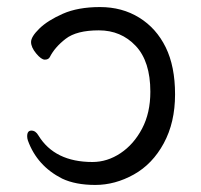

<svg xmlns="http://www.w3.org/2000/svg" viewBox="-20 -506 570 544"><path d="M156 0Q85 -36 59 -108Q57 -114 57 -120Q57 -136 69 -136Q81 -136 89 -122Q135 -47 242 -47Q284 -47 321.5 -72Q359 -97 382.5 -141.5Q406 -186 406 -246Q406 -332 364.5 -376Q323 -420 260 -420Q197 -420 166 -396Q135 -372 121 -344Q117 -337 107 -337Q97 -337 82.5 -354.5Q68 -372 68 -387Q68 -402 91.5 -425Q115 -448 158 -467Q201 -486 263.5 -486Q326 -486 374.5 -456Q423 -426 449.5 -372Q476 -318 476 -238.5Q476 -159 444 -100Q412 -41 359 -11.5Q306 18 250 18Q194 18 156 0Z"/></svg>

Font: LXGW Bright GB
Style: Regular
Weight: 400
Designer: Christian Thalmann (Catharsis Fonts)
Foundry: LXGW / Christian Thalmann (Catharsis Fonts) / Fontworks Inc.
Version: Version 5.510